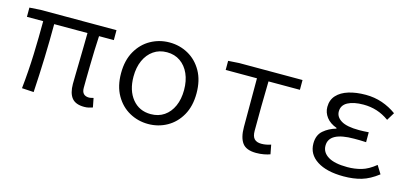

<svg xmlns="http://www.w3.org/2000/svg" viewBox="-52 -913 2773 1286"><g transform="rotate(15 1334.0 -270.0)"><path d="M558.1 13.2Q498 13.2 471.9 -19.5Q445.8 -52.2 445.8 -116.2Q445.8 -137.7 446.8 -178.2Q447.8 -218.8 448.7 -269.3Q449.7 -319.8 450.7 -372.3Q451.7 -424.8 452.1 -470.2H221.2Q221.2 -354.5 217.3 -234.9Q213.4 -115.2 206.1 4.9L124 0Q136.7 -120.6 140.9 -239.7Q145 -358.9 145 -470.2H32.2V-534.2L108.9 -539.1H634.8V-470.2H532.2Q529.3 -422.9 527.6 -368.9Q525.9 -314.9 524.9 -263.4Q523.9 -211.9 523.4 -170.9Q522.9 -129.9 522.9 -108.9Q522.9 -55.2 574.2 -55.2Q581.5 -55.2 604 -61L616.2 2Q604 5.9 590.3 9.5Q576.7 13.2 558.1 13.2Z M1001 13.2Q930.7 13.2 870.8 -20Q811 -53.2 774.9 -116.5Q738.8 -179.7 738.8 -269Q738.8 -358.9 774.9 -422.1Q811 -485.4 870.8 -518.6Q930.7 -551.8 1001 -551.8Q1071.3 -551.8 1130.9 -518.6Q1190.4 -485.4 1226.3 -422.1Q1262.2 -358.9 1262.2 -269Q1262.2 -179.7 1226.3 -116.5Q1190.4 -53.2 1130.9 -20Q1071.3 13.2 1001 13.2ZM1001 -55.2Q1054.2 -55.2 1093.5 -82Q1132.8 -108.9 1154.3 -157Q1175.8 -205.1 1175.8 -269Q1175.8 -332.5 1154.3 -380.9Q1132.8 -429.2 1093.5 -456.5Q1054.2 -483.9 1001 -483.9Q947.3 -483.9 908 -456.5Q868.7 -429.2 846.9 -380.9Q825.2 -332.5 825.2 -269Q825.2 -172.9 873 -114Q920.9 -55.2 1001 -55.2Z M1750 13.2Q1681.2 13.2 1654.1 -23.9Q1627 -61 1627 -133.8V-471.2H1410.2V-534.2L1485.8 -539.1H1924.8V-471.2H1707Q1704.6 -382.3 1703.9 -295.7Q1703.1 -209 1703.1 -127.9Q1703.1 -88.9 1719.5 -72Q1735.8 -55.2 1768.1 -55.2Q1800.8 -55.2 1834 -66.9L1846.2 -2.9Q1828.6 3.9 1803.5 8.5Q1778.3 13.2 1750 13.2Z M2356 13.2Q2238.3 13.2 2171.6 -30Q2105 -73.2 2105 -147.9Q2105 -206.5 2141.8 -238Q2178.7 -269.5 2228 -283.2V-288.1Q2180.7 -305.2 2156.2 -337.4Q2131.8 -369.6 2131.8 -408.2Q2131.8 -457 2161.4 -489.3Q2190.9 -521.5 2242.7 -537.4Q2294.4 -553.2 2360.8 -553.2Q2420.9 -553.2 2474.9 -534.7Q2528.8 -516.1 2574.2 -482.9L2541 -428.2Q2499.5 -458 2455.6 -471.9Q2411.6 -485.8 2362.8 -485.8Q2294.9 -485.8 2254.4 -464.1Q2213.9 -442.4 2213.9 -398.9Q2213.9 -360.8 2252.9 -336.9Q2292 -313 2377 -313Q2392.6 -313 2408.2 -313.7Q2423.8 -314.5 2443.8 -315.9V-247.1Q2420.9 -248.5 2400.6 -248.8Q2380.4 -249 2360.8 -249Q2187 -249 2187 -154.8Q2187 -107.9 2231.4 -80.6Q2275.9 -53.2 2364.7 -53.2Q2416.5 -53.2 2462.4 -66.4Q2508.3 -79.6 2558.1 -120.1L2592.8 -64Q2534.7 -19 2479.7 -2.9Q2424.8 13.2 2356 13.2Z"/></g></svg>

Font: Shanggu Mono N
Style: Regular
Weight: 350
Designer: GuiWonder
Version: Version 1.021